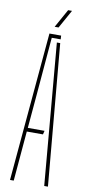

<svg xmlns="http://www.w3.org/2000/svg" viewBox="-103 -978 469 1017"><g transform="rotate(10 132.0 -469.5)"><path d="M30 0 101 -800H164L165 -780H117L90 -460L75 -288H165L160 -268H73L50 0ZM214 0 174 -461 148 -760H166L234 0ZM122 -840 177 -939H198L143 -840Z"/></g></svg>

Font: Big Shoulders Stencil Display SC Thin
Style: Regular
Weight: 100
Designer: Patric King
Foundry: XO Type Co
Version: Version 2.001